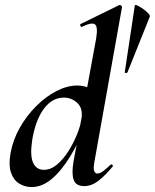

<svg xmlns="http://www.w3.org/2000/svg" viewBox="-20 -746 628 779"><path d="M108 13Q82 13 59 -0.5Q36 -14 25 -44.5Q14 -75 23 -126Q33 -180 61 -229Q89 -278 128 -316.5Q167 -355 210 -377Q253 -399 294 -399Q327 -399 352.5 -383Q378 -367 380 -332L330 -246Q301 -171 265.5 -112.5Q230 -54 190.5 -20.5Q151 13 108 13ZM158 -57Q186 -57 211.5 -78.5Q237 -100 257.5 -132.5Q278 -165 292 -199.5Q306 -234 310 -260Q318 -305 294.5 -327.5Q271 -350 239 -350Q192 -350 158.5 -305.5Q125 -261 111 -180Q101 -116 114 -86.5Q127 -57 158 -57ZM322 9Q288 9 279 -16Q270 -41 278 -89L370 -589Q378 -637 365.5 -647Q353 -657 312 -637Q308 -636 306 -642Q304 -648 308 -649L463 -725Q468 -727 472 -723Q476 -719 475 -717L363 -89Q358 -61 362.5 -51.5Q367 -42 375 -42Q386 -42 399 -52Q412 -62 428 -77Q432 -81 436 -77Q440 -73 436 -69Q405 -32 378 -11.5Q351 9 322 9ZM486 -452 527 -724Q529 -728 539 -723Q549 -718 561 -709.5Q573 -701 581.5 -692Q590 -683 588 -679L497 -452Q496 -450 491 -450Q486 -450 486 -452Z"/></svg>

Font: Cormorant
Style: Bold Italic
Weight: 700
Italic angle: -10°
Designer: Christian Thalmann (Catharsis Fonts)
Foundry: Catharsis Fonts
Version: Version 4.000